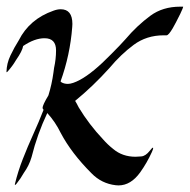

<svg xmlns="http://www.w3.org/2000/svg" viewBox="-42 -543 573 579"><path d="M315.4 16.1 307.1 15.6Q264.2 10.7 233.9 -20.5Q173.3 -81.1 141.1 -142.1Q125 -175.3 100.6 -202.1Q70.3 -138.2 53.2 -69.3Q45.9 -43.9 29.8 -21.5Q20.5 -4.9 8.8 9.8L6.8 12.2Q5.4 14.6 2.9 14.6V12.2Q12.2 -26.4 26.9 -63.7Q41.5 -101.1 58.1 -137.7Q74.7 -174.3 89.4 -211.9Q86.4 -214.8 86.4 -217.8Q86.4 -226.1 104 -255.4Q114.3 -288.6 119.1 -323.7L121.1 -338.4Q127 -364.7 127 -391.1Q127 -427.7 92.3 -427.7Q62.5 -427.7 27.8 -404.3Q25.4 -389.2 6.3 -361.8Q2.9 -356.9 0.5 -352.5Q-4.9 -344.2 -11.7 -335.9Q-20 -325.2 -22 -325.2Q-22.5 -325.2 -22.5 -325.7Q-22 -351.6 -10.5 -375.7Q1 -399.9 14.6 -421.4Q46.9 -485.4 119.1 -510.7Q130.9 -515.1 141.1 -515.1Q176.3 -515.1 176.3 -470.7L175.8 -461.4Q169.4 -377 140.6 -297.4L144 -294.4Q152.3 -290 162.6 -290Q176.3 -290 199.2 -302.2Q238.3 -323.2 293.5 -379.9Q322.3 -408.7 336.4 -424.8Q371.1 -465.8 411.6 -495.6Q448.7 -522.9 501.5 -522.9H510.3V-522.5Q510.3 -519.5 501.5 -501Q487.3 -472.2 479 -458Q466.3 -436.5 460.4 -436.5H451.7Q399.9 -436.5 361.1 -407.7Q322.3 -378.9 288.1 -337.9Q238.8 -283.2 184.6 -238.8Q188.5 -232.9 195.3 -219.2Q226.6 -167.5 268.6 -123Q282.7 -106.9 299.3 -93.8Q327.1 -70.3 366.7 -70.3Q371.1 -70.3 384 -71.3Q397 -72.3 409.7 -88.4Q417 -97.7 418.9 -97.7Q419.9 -97.7 419.9 -96.2Q419.9 -93.3 416 -84.5Q401.4 -52.2 380.9 -23.4Q352.5 16.1 315.4 16.1Z"/></svg>

Font: Terrible Cursive
Style: Regular
Weight: 400
Designer: GGBotNet
Foundry: GGBotNet
Version: 1.00